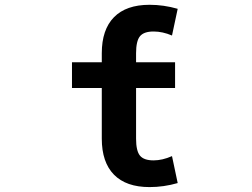

<svg xmlns="http://www.w3.org/2000/svg" viewBox="-20 -761 1040 793"><path d="M542 -188.5Q542 -137.7 558.1 -118.2Q574.2 -98.6 614.3 -98.6Q650.4 -98.6 690.4 -116.2L713.9 -4.9Q656.2 11.7 597.7 11.7Q501 11.7 450.7 -39.6Q400.4 -90.8 400.4 -188.5V-397.5H277.3V-503.9H400.4V-541Q400.4 -638.7 450.7 -689.9Q501 -741.2 597.7 -741.2Q656.2 -741.2 713.9 -724.6L690.4 -614.3Q651.4 -630.9 614.3 -630.9Q574.2 -630.9 558.1 -611.3Q542 -591.8 542 -541V-503.9H703.1V-397.5H542Z"/></svg>

Font: Gen Shin Gothic Monospace Bold
Style: Bold
Weight: 700
Designer: [Source Han Sans]
Ryoko NISHIZUKA  (kana & ideographs); Paul D. Hunt (Latin, Greek & Cyrillic); Wenlong ZHANG  (bopomofo
Version: Version 1.002.20150607